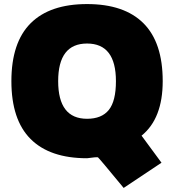

<svg xmlns="http://www.w3.org/2000/svg" viewBox="-20 -764 856 944"><path d="M780 -365Q780 -181 676 -97L774 36L588 160Q466 12 462 10Q460 9 458 9Q446 9 429 11.5Q412 14 408 14Q225 14 130.5 -80.5Q36 -175 36 -365Q36 -555 130.5 -649.5Q225 -744 408 -744Q591 -744 685.5 -649.5Q780 -555 780 -365ZM408 -180Q480 -180 515 -223.5Q550 -267 550 -365Q550 -550 408 -550Q266 -550 266 -365Q266 -180 408 -180Z"/></svg>

Font: Nacelle Black
Style: Regular
Weight: 900
Designer: Sora Sagano
Foundry: Sora Sagano
Version: Version 1.000;FEAKit 1.0